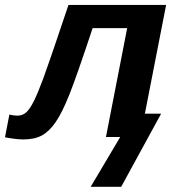

<svg xmlns="http://www.w3.org/2000/svg" viewBox="-60 -548 702 768"><path d="M519.5 -93.3H584.5L424.8 199.2H302.7L420.9 0H363.8L448.7 -435.5H310.5Q246.6 -242.7 217.8 -170.4Q189 -98.1 163.3 -60.5Q137.7 -22.9 108.2 -6.6Q78.6 9.8 32.7 9.8Q14.2 9.8 -9.3 6.3Q-32.7 2.9 -40 1L-22.5 -89.8Q-6.3 -85.4 9.3 -85.4Q30.3 -85.4 44.7 -98.4Q59.1 -111.3 74.7 -142.1Q90.3 -172.9 113.3 -234.6Q136.2 -296.4 213.9 -528.3H604.5Z"/></svg>

Font: Liberation Sans
Style: Bold Italic
Weight: 700
Italic angle: -12°
Designer: Steve Matteson
Foundry: Ascender Corporation
Version: Version 2.1.5